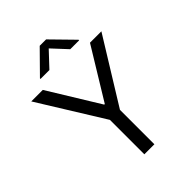

<svg xmlns="http://www.w3.org/2000/svg" viewBox="-261 -1063 1191 1191"><g transform="rotate(-45 335.0 -467.5)"><path d="M27 -728 291 -302V0H379V-302L642 -728H542L338 -394H333L128 -728ZM166 -786H244L336 -884L427 -786H505V-791L364 -935H308L166 -791Z"/></g></svg>

Font: Wafeq
Style: Regular
Weight: 400
Designer: Rasmus Andersson & Azza Alameddine
Foundry: Google & TypeTogether
Version: Version 3.000;FEAKit 1.0